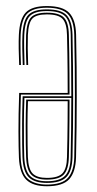

<svg xmlns="http://www.w3.org/2000/svg" viewBox="-20 -626 328 651"><path d="M138.8 -605.5Q192.5 -605.5 214.6 -582.5Q236.8 -559.5 238 -508.2Q239.2 -450.8 239.8 -398.1Q240.2 -345.5 240.2 -295.4Q240.2 -245.2 239.6 -195.1Q239 -145 237.8 -92.8Q236.5 -42.8 214.9 -18.6Q193.2 5.5 139 5.5Q91.2 5.5 68.9 -16.8Q46.5 -39 44.2 -91.2Q43.5 -106.8 43.1 -129.2Q42.8 -151.8 42.6 -180Q42.5 -208.2 43.1 -241.2Q43.8 -274.2 45 -310.8H209.5Q209.5 -349.8 209.2 -381.8Q209 -413.8 208.5 -443.9Q208 -474 207.2 -507Q206.5 -546.5 192.2 -561.9Q178 -577.2 138.8 -577.2Q103.2 -577.2 89.9 -563.2Q76.5 -549.2 74.5 -507Q73.8 -489.5 74 -462.9Q74.2 -436.2 75.5 -405.5H69.5Q68 -435.8 67.9 -462.5Q67.8 -489.2 68.5 -507Q70.5 -552 85.6 -567.5Q100.8 -583 138.8 -583Q180.8 -583 196.8 -566.2Q212.8 -549.5 213.5 -507.2Q214.2 -477.8 214.8 -445.8Q215.2 -413.8 215.5 -378.8Q215.8 -343.8 215.8 -305.2H50.8Q49.5 -267.2 49 -234.6Q48.5 -202 48.6 -175.1Q48.8 -148.2 49.1 -127.1Q49.5 -106 50.2 -91.2Q52.5 -38.2 75.1 -19.2Q97.8 -0.2 139 -0.2Q190.5 -0.2 210.5 -23.1Q230.5 -46 231.8 -93Q232.8 -144.8 233.4 -195.8Q234 -246.8 234 -297.9Q234 -349 233.5 -401.2Q233 -453.5 231.8 -508Q230.5 -557.5 209.8 -578.6Q189 -599.8 138.8 -599.8Q92.2 -599.8 72.4 -580Q52.5 -560.2 50 -508Q49.5 -496.8 49.4 -480.5Q49.2 -464.2 49.8 -444.9Q50.2 -425.5 51 -405.5H45Q43.8 -433 43.4 -460.5Q43 -488 44 -508.2Q46.5 -562 67.6 -583.8Q88.8 -605.5 138.8 -605.5ZM138.8 -594.2Q187 -594.2 205.8 -574.4Q224.5 -554.5 225.8 -508Q227 -453.2 227.5 -400.5Q228 -347.8 228 -296.5Q228 -245.2 227.5 -194.6Q227 -144 225.8 -93.2Q224.5 -46 205.2 -25.9Q186 -5.8 139 -5.8Q97 -5.8 77.6 -25Q58.2 -44.2 56.2 -93.5Q55.8 -107 55.2 -136.4Q54.8 -165.8 55 -207.5Q55.2 -249.2 56.8 -299.5H221.8Q221.8 -362.2 221.2 -409.8Q220.8 -457.2 219.8 -507.5Q219 -552.5 201.4 -570.5Q183.8 -588.5 138.8 -588.5Q97.5 -588.5 81 -571.5Q64.5 -554.5 62.2 -507.5Q61.5 -490 61.8 -463.1Q62 -436.2 63.2 -405.5H57.2Q56 -431.5 55.6 -459.4Q55.2 -487.2 56.2 -507.5Q58.5 -557.8 76.6 -576Q94.8 -594.2 138.8 -594.2ZM221.8 -294H62.8Q61.2 -250 61 -209.5Q60.8 -169 61.2 -138.5Q61.8 -108 62.2 -93.8Q64.2 -47.2 81.9 -29.4Q99.5 -11.5 139 -11.5Q182.5 -11.5 200.6 -30.1Q218.8 -48.8 219.5 -93.5Q220.5 -137 221.1 -185.9Q221.8 -234.8 221.8 -294ZM215.8 -288.2Q215.8 -251.8 215.5 -220.6Q215.2 -189.5 214.8 -159Q214.2 -128.5 213.5 -93.8Q212.5 -51.5 196.2 -34.2Q180 -17 139 -17Q103.5 -17 86.9 -33Q70.2 -49 68.5 -93.8Q68 -106.5 67.5 -134.4Q67 -162.2 67.1 -201.5Q67.2 -240.8 68.8 -288.2ZM209.5 -282.8H74.8Q73.2 -239.8 73.2 -201.6Q73.2 -163.5 73.6 -135.2Q74 -107 74.5 -93.8Q76.2 -52.2 91 -37.5Q105.8 -22.8 139 -22.8Q177.5 -22.8 192 -38.6Q206.5 -54.5 207.2 -93.8Q208 -125.8 208.5 -154.5Q209 -183.2 209.2 -214Q209.5 -244.8 209.5 -282.8Z"/></svg>

Font: Big Shoulders Inline Display ExtraLight
Style: Regular
Weight: 250
Version: Version 2.002